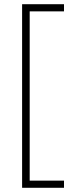

<svg xmlns="http://www.w3.org/2000/svg" viewBox="-20 -734 353 912"><path d="M284 158V124H121V-680H284V-714H85V158Z"/></svg>

Font: Noto Sans Myanmar UI SemiCondensed ExtraLight
Style: Regular
Weight: 200
Width: 4
Designer: Monotype Design Team
Foundry: Monotype Imaging Inc.
Version: Version 2.103